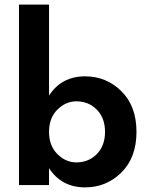

<svg xmlns="http://www.w3.org/2000/svg" viewBox="-20 -800 642 830"><path d="M348 10Q246 10 192 -73V0H62V-780H192V-387Q246 -470 348 -470Q440 -470 505 -405.5Q570 -341 570 -230Q570 -119 505 -54.5Q440 10 348 10ZM310 -362Q264 -362 228 -326Q192 -290 192 -230Q192 -170 228 -134Q264 -98 310 -98Q363 -98 398.5 -134Q434 -170 434 -230Q434 -290 398.5 -326Q363 -362 310 -362Z"/></svg>

Font: Renner*
Style: Semi
Weight: 600
Version: Version 003.000 ; ttfautohint (v0.97) -l 8 -r 50 -G 200 -x 1